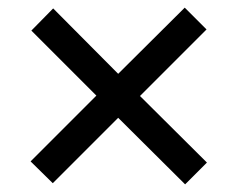

<svg xmlns="http://www.w3.org/2000/svg" viewBox="-20 -599 621 502"><path d="M464 -117 289 -291 118 -120 60 -177 232 -349 62 -519 119 -577 289 -406 463 -579 520 -522 346 -348 521 -174Z"/></svg>

Font: Voces
Style: Regular
Weight: 400
Designer: Ana Paula Megda, Pablo Ugerman
Foundry: Ana Paula Megda, Pablo Ugerman
Version: Version 1.003